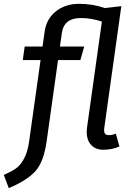

<svg xmlns="http://www.w3.org/2000/svg" viewBox="-83 -770 720 1003"><path d="M486.3 -64Q502.9 -64 522 -71.8L541 -4.9Q502.9 12.2 457.5 12.2Q412.1 12.7 388.2 -18.6Q364.3 -49.8 372.1 -106.9L449.2 -657.2Q392.1 -676.3 338.9 -675.8Q251 -675.8 240.2 -597.2L230 -526.9H356.9L336.9 -456.1H220.2L160.2 -28.8Q145 76.2 102.1 124Q59.1 171.9 -37.1 212.9L-63 144Q-21 125 1 109.4Q22.9 93.8 42 59.6Q61 25.4 68.8 -28.8L128.9 -456.1H36.1L45.9 -526.9H139.2L149.9 -602.1Q158.2 -669.9 208 -710Q257.8 -750 330.1 -750Q402.3 -750 463.9 -728L550.8 -737.8L461.9 -103Q459 -82 464.4 -73.2Q469.7 -64.5 486.3 -64Z"/></svg>

Font: FiraSans-Italic
Style: Italic
Weight: 400
Italic angle: -8°
Designer: Carrois Corporate & Edenspiekermann AG
Foundry: Carrois Corporate GbR & Edenspiekermann AG
Version: Version 3.106;PS 003.106;hotconv 1.0.70;makeotf.lib2.5.58329